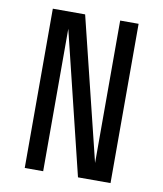

<svg xmlns="http://www.w3.org/2000/svg" viewBox="-80 -765 707 831"><g transform="rotate(10 273.5 -350.0)"><path d="M319 0 166 -626V0H85V-700H227L381 -74V-700H462V0Z"/></g></svg>

Font: Share
Style: Regular
Weight: 400
Designer: Ralph du Carrois
Version: Version 1.001